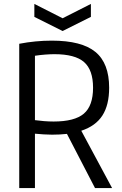

<svg xmlns="http://www.w3.org/2000/svg" viewBox="-20 -958 622 978"><path d="M155 -938 299 -865 443 -938V-872L299 -800L155 -872ZM321 -276Q303 -274 284 -273Q265 -272 245 -272Q226 -272 202.5 -273.5Q179 -275 158 -277V0H78V-735Q161 -751 244 -751Q396 -751 466 -693.5Q536 -636 536 -511Q536 -423 501.5 -369.5Q467 -316 394 -292L551 0H464ZM253 -339Q360 -339 407 -379Q454 -419 454 -511Q454 -602 408 -642Q362 -682 257 -682Q237 -682 210.5 -680Q184 -678 158 -674V-346Q179 -343 204.5 -341Q230 -339 253 -339Z"/></svg>

Font: Encode Sans Condensed
Style: Regular
Weight: 400
Designer: Pablo Impallari, Andres Torresi
Foundry: Pablo Impallari, Andres Torresi
Version: Version 1.000; ttfautohint (v1.00) -l 8 -r 50 -G 200 -x 14 -